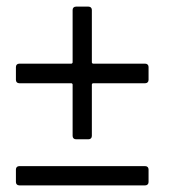

<svg xmlns="http://www.w3.org/2000/svg" viewBox="-20 -573 511 579"><path d="M257 -385V-543C257 -549 253 -553 247 -553H209C203 -553 199 -549 199 -543V-385C199 -383 197 -381 195 -381H38C32 -381 28 -377 28 -371V-332C28 -326 32 -322 38 -322H195C197 -322 199 -320 199 -318V-163C199 -157 203 -153 209 -153H247C253 -153 257 -157 257 -163V-318C257 -320 259 -322 261 -322H418C424 -322 428 -326 428 -332V-371C428 -377 424 -381 418 -381H261C259 -381 257 -383 257 -385ZM38 -14H418C424 -14 428 -18 428 -24V-62C428 -68 424 -72 418 -72H38C32 -72 28 -68 28 -62V-24C28 -18 32 -14 38 -14Z"/></svg>

Font: Barlow Semi Condensed
Style: Regular
Weight: 400
Width: 4
Designer: Jeremy Tribby
Foundry: Tribby Type
Version: Version 1.422;hotconv 1.0.109;makeotfexe 2.5.65596